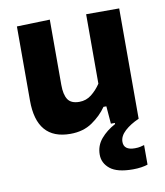

<svg xmlns="http://www.w3.org/2000/svg" viewBox="-81 -571 733 855"><g transform="rotate(-10 285.0 -143.5)"><path d="M204.5 13.5Q52.5 13.5 52.5 -163.5V-499L202 -503.5V-208Q202 -164.5 216.5 -142.2Q231 -120 268.5 -120Q299.5 -120 323.5 -139Q347.5 -158 365.5 -185V-499H515V0H389.5L383 -79.5H370Q345 -43 304 -14.8Q263 13.5 204.5 13.5ZM451.5 217.5Q380.5 217.5 348.5 191.8Q316.5 166 316.5 127.5Q316.5 87 342.2 56.5Q368 26 407.5 5V-24L484.5 -32.5L515 0Q476 17 451 40Q426 63 426 89Q426 126.5 476 126.5Q491 126.5 501.5 124Q512 121.5 518.5 119.5V208Q507.5 212 489.5 214.8Q471.5 217.5 451.5 217.5Z"/></g></svg>

Font: Heraclito
Style: Bold
Weight: 700
Designer: Kostas Bartsokas (font) & Cristiano Sobral (main changes)
Foundry: Kostas Bartsokas (font) & Cristiano Sobral (main changes)
Version: Version 1.00;July 8, 2020;FontCreator 13.0.0.2655 64-bit